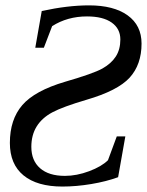

<svg xmlns="http://www.w3.org/2000/svg" viewBox="-20 -682 545 712"><path d="M211.4 9.8Q117.7 9.8 67.1 -31.7Q16.6 -73.2 16.6 -151.9Q16.6 -238.8 62.7 -292.2Q108.9 -345.7 221.7 -378.9Q326.2 -409.2 359.4 -427.7Q392.6 -446.3 409.4 -472.4Q426.3 -498.5 426.3 -535.6Q426.3 -575.7 394 -598.4Q361.8 -621.1 302.7 -621.1Q230 -621.1 173.3 -585L142.6 -504.9H110.8L134.8 -641.1Q231 -662.1 310.1 -662.1Q401.9 -662.1 453.4 -625Q504.9 -587.9 504.9 -520.5Q504.9 -442.4 460.7 -394Q416.5 -345.7 300.8 -312Q212.9 -286.1 174.1 -265.4Q135.3 -244.6 115.7 -212.6Q96.2 -180.7 96.2 -137.7Q96.2 -86.4 128.7 -58.1Q161.1 -29.8 220.7 -29.8Q264.2 -29.8 310.5 -47.1Q356.9 -64.5 380.4 -87.9L413.1 -176.3H444.8L418 -24.9Q374 -8.8 318.4 0.5Q262.7 9.8 211.4 9.8Z"/></svg>

Font: Tinos
Style: Italic
Weight: 400
Italic angle: -16.333°
Designer: Steve Matteson
Foundry: Monotype Imaging Inc.
Version: Version 1.32